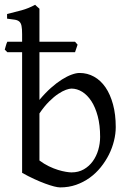

<svg xmlns="http://www.w3.org/2000/svg" viewBox="-25 -777 553 811"><path d="M292 -556.6H141.6V-355Q166 -384.3 190.2 -405.8Q214.4 -427.2 236.6 -441.2Q258.8 -455.1 277.8 -461.9Q296.9 -468.8 311 -468.8Q344.2 -468.8 372.3 -453.1Q400.4 -437.5 420.7 -408Q440.9 -378.4 452.4 -335.9Q463.9 -293.5 463.9 -240.2Q463.9 -211.9 456.5 -182.1Q449.2 -152.3 435.1 -124Q420.9 -95.7 400.4 -70.3Q379.9 -44.9 353.8 -26.1Q327.6 -7.3 296.4 3.7Q265.1 14.6 229 14.6Q219.7 14.6 203.4 10.5Q187 6.3 165.8 -1.5Q144.5 -9.3 119.6 -20.8Q94.7 -32.2 68.4 -46.9V-556.6H5.9L-4.9 -567.4Q-2.4 -575.2 -0.2 -584Q2 -592.8 5.9 -600.6H68.4V-632.8Q68.4 -655.3 65.9 -667.5Q63.5 -679.7 56.6 -685.8Q49.8 -691.9 37.4 -693.8Q24.9 -695.8 4.9 -698.2V-717.8Q37.1 -725.6 66.4 -733.6Q95.7 -741.7 123.5 -756.8L128.4 -752Q131.3 -749 134.3 -746.6Q137.7 -743.7 141.6 -740.2V-600.6H292L302.7 -588.4ZM397.9 -199.2Q397.9 -248 387.9 -285.9Q377.9 -323.7 361.1 -349.6Q344.2 -375.5 322.3 -389.2Q300.3 -402.8 276.9 -402.8Q268.1 -402.8 253.7 -397.7Q239.3 -392.6 221.2 -380.6Q203.1 -368.7 182.6 -348.4Q162.1 -328.1 141.6 -297.9V-99.1Q161.1 -84.5 181.4 -74.7Q201.7 -64.9 220 -59.3Q238.3 -53.7 253.2 -51.3Q268.1 -48.8 276.9 -48.8Q306.6 -48.8 329.1 -61.8Q351.6 -74.7 366.9 -95.9Q382.3 -117.2 390.1 -144Q397.9 -170.9 397.9 -199.2Z"/></svg>

Font: Gentium Plus Eur
Style: Regular
Weight: 400
Designer: J. Victor Gaultney, Annie Olsen, Iska Routamaa, Becca Hirsbrunner
Foundry: SIL International
Version: Version 5.000